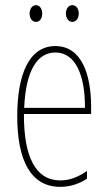

<svg xmlns="http://www.w3.org/2000/svg" viewBox="-20 -716 420 746"><path d="M95 -663C95 -646 104 -631 120 -631C134 -631 144 -644 144 -663C144 -682 134 -696 120 -696C104 -696 95 -680 95 -663ZM236 -664C236 -646 246 -631 261 -631C276 -631 286 -645 286 -664C286 -683 275 -696 261 -696C246 -696 236 -681 236 -664ZM195 -537C94 -537 47 -429 47 -264C47 -94 99 10 214 10C255 10 290 -3 318 -22V-52C283 -27 249 -15 214 -15C119 -15 72 -106 73 -273H334V-301C334 -421 300 -537 195 -537ZM195 -512C278 -512 311 -414 310 -297H74C80 -442 125 -512 195 -512Z"/></svg>

Font: Noto Sans Arabic ExtCond Thin
Style: Regular
Weight: 100
Width: 2
Designer: Monotype Design Team, Nadine Chahine, Nizar Qandah and Khaled Hosny
Foundry: Monotype Imaging Inc.
Version: Version 2.012